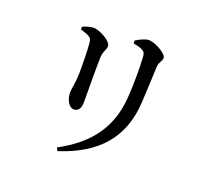

<svg xmlns="http://www.w3.org/2000/svg" viewBox="-137 -936 1274 1170"><g transform="rotate(20 500.0 -350.5)"><path d="M345 63C583 -14 714 -156 727 -393C731 -454 735 -570 738 -629C740 -660 759 -668 759 -692C759 -718 680 -764 639 -764C616 -764 581 -747 556 -731L557 -713C581 -708 604 -703 617 -695C636 -684 638 -672 639 -651C643 -589 643 -475 637 -394C623 -193 525 -60 334 43ZM226 -683C248 -677 267 -670 282 -662C297 -654 300 -646 303 -624C307 -585 309 -483 308 -435C307 -360 295 -327 295 -301C295 -252 321 -210 350 -210C377 -210 395 -227 395 -274C395 -330 393 -525 396 -568C399 -607 416 -620 416 -643C416 -675 337 -719 296 -719C275 -719 248 -710 226 -701Z"/></g></svg>

Font: Noto Serif CJK JP SemiBold
Style: Regular
Weight: 600
Designer: Ryoko NISHIZUKA 西塚涼子 (kana & ideographs); Frank Grießhammer (Latin, Greek & Cyrillic); Wenlong ZHANG 张文龙 (bopomofo); San
Foundry: Adobe
Version: Version 2.001;hotconv 1.1.0;makeotfexe 2.6.0